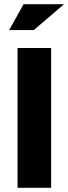

<svg xmlns="http://www.w3.org/2000/svg" viewBox="-20 -900 328 920"><path d="M64 -670V0H225V-670ZM24 -756H142L287 -880H93Z"/></svg>

Font: LT Wave Alt Black
Style: Regular
Weight: 900
Designer: Daniel Lyons
Version: Version 2.5 (Glyphs App)